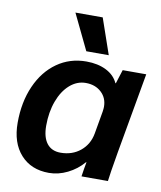

<svg xmlns="http://www.w3.org/2000/svg" viewBox="-82 -783 722 859"><g transform="rotate(10 279.0 -353.5)"><path d="M22 -187Q22 -281 54.5 -354.5Q87 -428 145 -469Q203 -510 278 -510Q330 -510 368 -491Q406 -472 422 -437H424L444 -500H551L486 -133Q468 -28 465 0H345Q351 -41 356 -66H354Q324 -31 282.5 -10.5Q241 10 198 10Q117 10 69.5 -43Q22 -96 22 -187ZM370 -199 388 -302Q390 -316 390 -324Q390 -364 362.5 -389.5Q335 -415 292 -415Q252 -415 219.5 -386.5Q187 -358 168.5 -308Q150 -258 150 -196Q150 -144 171.5 -116Q193 -88 234 -88Q287 -88 324 -118.5Q361 -149 370 -199ZM191 -717H315L371 -555H269Z"/></g></svg>

Font: Sarabun
Style: Bold Italic
Weight: 700
Italic angle: -10°
Designer: Suppakit Chalermlarp | Katatrad Co.,Ltd.
Foundry: Cadson Demak Co.,Ltd.
Version: Version 1.000; ttfautohint (v1.6)